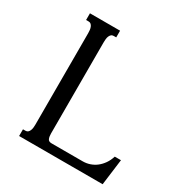

<svg xmlns="http://www.w3.org/2000/svg" viewBox="-167 -843 924 970"><g transform="rotate(30 295.5 -358.0)"><path d="M255.4 -676.8H240.7Q231.9 -676.8 226.6 -671.9Q221.2 -667 218 -659.4Q214.8 -651.9 213.9 -642.6Q212.9 -633.3 212.9 -624.5V-91.3Q212.9 -73.7 217.8 -61.8Q222.7 -49.8 240.2 -49.8H421.9Q442.9 -49.8 462.6 -56.4Q482.4 -63 499.3 -75.9Q516.1 -88.9 529.3 -107.7Q542.5 -126.5 550.3 -151.4H586.4L566.9 0H79.6V-39.1H94.2Q103 -39.1 108.4 -43.9Q113.8 -48.8 116.9 -56.4Q120.1 -64 121.1 -73.2Q122.1 -82.5 122.1 -91.3V-624.5Q122.1 -633.3 121.1 -642.6Q120.1 -651.9 116.9 -659.4Q113.8 -667 108.4 -671.9Q103 -676.8 94.2 -676.8H79.6V-715.8H255.4Z"/></g></svg>

Font: Arian Grqi
Style: Regular
Weight: 400
Designer: Ruben Hakobyan (Tarumian)
Foundry: Ruben Hakobyan (Tarumian)
Version: Version 1.003